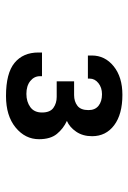

<svg xmlns="http://www.w3.org/2000/svg" viewBox="86 -927 428 640"><g transform="rotate(90 300.0 -607.0)"><path d="M300 -413Q224 -413 189.5 -441.5Q155 -470 155 -521V-533H234V-526Q234 -507 250 -494Q266 -481 293 -481Q319 -481 337 -494Q355 -507 355 -533Q355 -560 339.5 -571Q324 -582 303 -582H251V-640H297Q318 -640 332.5 -651Q347 -662 347 -688Q347 -710 332.5 -721.5Q318 -733 294 -733Q272 -733 257 -721Q242 -709 242 -692V-686H165V-699Q165 -743 201 -772Q237 -801 296 -801Q361 -801 397.5 -773.5Q434 -746 434 -700Q434 -669 419 -647Q404 -625 383 -616Q409 -604 426.5 -582.5Q444 -561 444 -523Q444 -477 405 -445Q366 -413 300 -413Z"/></g></svg>

Font: Chivo Mono
Style: Bold
Weight: 700
Monospace: yes
Designer: Hector Gatti
Foundry: Omnibus-Type
Version: Version 1.008; ttfautohint (v1.8.4.7-5d5b)